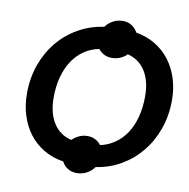

<svg xmlns="http://www.w3.org/2000/svg" viewBox="-82 -774 885 899"><g transform="rotate(10 360.5 -324.5)"><path d="M46.9 -281.2Q46.9 -354.5 69.3 -418Q91.8 -481.4 131.8 -530Q171.9 -578.6 227.5 -610.4Q283.2 -642.1 349.1 -651.4Q363.3 -670.9 384.8 -682.4Q406.2 -693.8 431.2 -693.8Q455.1 -693.8 473.4 -681.9Q491.7 -669.9 501.5 -650.9Q552.7 -642.1 593.5 -617.4Q634.3 -592.8 662.6 -555.4Q690.9 -518.1 706.1 -470.2Q721.2 -422.4 721.2 -367.7Q721.2 -294.9 699 -231.7Q676.8 -168.5 637.2 -119.9Q597.7 -71.3 543 -39.3Q488.3 -7.3 423.3 2.4Q409.2 22.5 387.5 33.9Q365.7 45.4 340.8 45.4Q315.9 45.4 297.4 33.7Q278.8 22 269.5 2.9Q217.3 -5.4 176 -29.8Q134.8 -54.2 106.2 -91.6Q77.6 -128.9 62.3 -177.2Q46.9 -225.6 46.9 -281.2ZM173.3 -284.2Q173.3 -210.9 203.4 -163.6Q233.4 -116.2 289.1 -103Q303.2 -117.2 321.8 -125.7Q340.3 -134.3 361.8 -134.3Q382.3 -134.3 398.9 -125.7Q415.5 -117.2 425.8 -102.5Q464.4 -110.8 495.6 -132.6Q526.9 -154.3 548.8 -187.7Q570.8 -221.2 582.5 -265.9Q594.2 -310.5 594.2 -364.3Q594.2 -437 564.7 -483.4Q535.2 -529.8 480.5 -543.9Q466.3 -529.8 448 -522Q429.7 -514.2 408.7 -514.2Q387.7 -514.2 371.3 -522.7Q355 -531.2 344.7 -545.4Q305.2 -537.6 273.7 -516.1Q242.2 -494.6 219.7 -460.9Q197.3 -427.2 185.3 -382.6Q173.3 -337.9 173.3 -284.2Z"/></g></svg>

Font: Carlito
Style: Bold Italic
Weight: 700
Italic angle: -7°
Designer: Lukasz Dziedzic
Foundry: tyPoland Lukasz Dziedzic
Version: Version 1.104